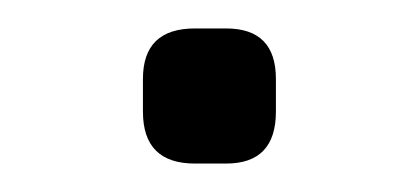

<svg xmlns="http://www.w3.org/2000/svg" viewBox="-20 -365 294 135"><path d="M117 -250Q80.5 -250 80.5 -286.5V-309.5Q80.5 -345 117 -345H139Q174 -345 174 -309.5V-286.5Q174 -250 139 -250Z"/></svg>

Font: Jura Light SemiBold
Style: Regular
Weight: 600
Version: Version 5.106